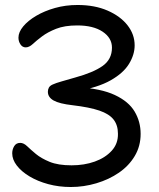

<svg xmlns="http://www.w3.org/2000/svg" viewBox="-20 -734 638 770"><path d="M264 16Q216 16 173.5 4.5Q131 -7 98.5 -26.5Q66 -46 47.5 -70Q29 -94 29 -119Q29 -135 37 -148Q45 -161 61 -161Q75 -161 89 -147.5Q103 -134 124 -116.5Q145 -99 179 -85Q213 -71 267 -71Q318 -71 360 -86Q402 -101 428 -129.5Q454 -158 453 -198Q453 -232 435.5 -254.5Q418 -277 378.5 -290.5Q339 -304 271 -312Q218 -318 195 -331Q172 -344 172 -366Q172 -375 176 -382.5Q180 -390 191 -395Q204 -401 227 -407.5Q250 -414 281 -423Q354 -443 391.5 -469.5Q429 -496 429 -543Q429 -582 391.5 -607Q354 -632 290 -632Q239 -632 205 -618.5Q171 -605 148.5 -588Q126 -571 111.5 -557.5Q97 -544 83 -544Q70 -544 62 -556Q54 -568 54 -583Q54 -605 73 -628Q92 -651 125 -670.5Q158 -690 200.5 -702Q243 -714 291 -714Q360 -714 411.5 -691.5Q463 -669 491.5 -632.5Q520 -596 520 -552Q520 -515 497.5 -478Q475 -441 424 -412Q373 -383 286 -368L293 -384Q385 -379 440.5 -353Q496 -327 520 -286.5Q544 -246 544 -197Q544 -148 520.5 -108.5Q497 -69 457 -41.5Q417 -14 366.5 1Q316 16 264 16Z"/></svg>

Font: Shantell Sans
Style: Regular
Weight: 400
Designer: Stephen Nixon, Anya Danilova, Shantell Martin
Foundry: Arrow Type
Version: Version 1.008;[ac192a2d6]